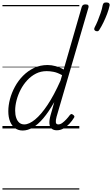

<svg xmlns="http://www.w3.org/2000/svg" viewBox="-20 -1051 917 1571"><path d="M166 17Q130 17 103.5 -2Q77 -21 62.5 -56.5Q48 -92 48 -141Q48 -188 61.5 -239.5Q75 -291 102 -341Q129 -391 168.5 -431Q208 -471 258.5 -495Q309 -519 370 -519Q401 -519 436 -509.5Q471 -500 501 -482L649 -995Q653 -1006 660 -1010.5Q667 -1015 680 -1015Q697 -1015 702 -1008Q707 -1001 704 -990L443 -96Q435 -67 437 -50Q439 -33 457 -33Q473 -33 489 -44.5Q505 -56 521.5 -73.5Q538 -91 551 -109Q558 -117 563.5 -118Q569 -119 576 -113Q587 -106 588.5 -99.5Q590 -93 585 -87Q570 -62 548 -38.5Q526 -15 500 0Q474 15 445 15Q418 15 402.5 1.5Q387 -12 384.5 -38.5Q382 -65 393 -106Q401 -134 409 -161.5Q417 -189 424 -216Q379 -136 335 -84Q291 -32 248.5 -7.5Q206 17 166 17ZM104 -146Q104 -113 112.5 -87.5Q121 -62 137.5 -47.5Q154 -33 179 -33Q218 -33 267 -73Q316 -113 369 -192.5Q422 -272 475 -391L488 -436Q450 -457 419.5 -463Q389 -469 362 -469Q314 -469 274.5 -449Q235 -429 203 -394.5Q171 -360 149 -317.5Q127 -275 115.5 -230.5Q104 -186 104 -146ZM764 -797Q754 -801 751.5 -808.5Q749 -816 755 -828Q767 -850 779.5 -880.5Q792 -911 803.5 -944.5Q815 -978 820 -1007Q822 -1017 827.5 -1024Q833 -1031 849 -1031Q866 -1031 872.5 -1024Q879 -1017 877 -1007Q871 -976 857 -939Q843 -902 826.5 -868Q810 -834 794 -809Q790 -801 783.5 -797Q777 -793 764 -797ZM0 490H629V500H0ZM0 -20H629V0H0ZM0 -505H629V-500H0ZM0 -1010H629V-1000H0Z"/></svg>

Font: Playwrite AU QLD Guides
Style: Regular
Weight: 400
Designer: Veronika Burian, José Scaglione
Foundry: TypeTogether
Version: Version 1.003